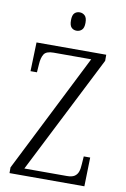

<svg xmlns="http://www.w3.org/2000/svg" viewBox="-99 -970 672 1028"><g transform="rotate(10 237.0 -456.5)"><path d="M28 0V-31L353 -676H148Q109 -676 96.5 -656.5Q84 -637 82 -600L79 -557H44L49 -714H428V-681L102 -38H333Q360 -38 374 -47Q388 -56 394 -72.5Q400 -89 401 -114L404 -157H439L435 0ZM249 -813Q232 -813 221 -824Q210 -835 210 -863Q210 -891 221 -902Q232 -913 249 -913Q265 -913 277 -902Q289 -891 289 -863Q289 -835 277 -824Q265 -813 249 -813Z"/></g></svg>

Font: Noto Serif Khmer Condensed Light
Style: Regular
Weight: 300
Width: 3
Designer: Danh Hong and the Monotype Design Team
Foundry: Monotype Imaging Inc.
Version: Version 2.004